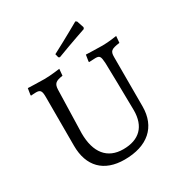

<svg xmlns="http://www.w3.org/2000/svg" viewBox="-195 -981 1071 1134"><g transform="rotate(-30 340.5 -414.5)"><path d="M297 -703C402 -743 503 -777 503 -777L507 -787L491 -835L482 -841C482 -841 377 -781 283 -732L289 -708ZM327 12C484 12 575 -68 575 -208V-544C575 -585 586 -593 644 -601L648 -646C648 -646 594 -637 551 -637C513 -637 438 -640 438 -640L431 -596L433 -592C433 -592 464 -594 476 -594C505 -594 510 -586 513 -540C513 -540 519 -284 519 -214C519 -104 460 -45 351 -45C243 -45 184 -118 184 -250L192 -544C194 -582 206 -594 256 -601L260 -646C260 -646 198 -637 155 -637C117 -637 42 -640 42 -640L35 -596L37 -592C37 -592 59 -594 71 -594C101 -594 108 -583 108 -540V-209C108 -68 187 12 327 12Z"/></g></svg>

Font: Alegreya SC
Style: Regular
Weight: 400
Designer: Juan Pablo del Peral
Foundry: Huerta Tipografica
Version: Version 2.007;PS 002.007;hotconv 1.0.88;makeotf.lib2.5.64775